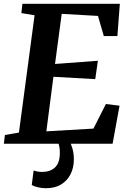

<svg xmlns="http://www.w3.org/2000/svg" viewBox="-26 -763 692 1019"><path d="M-5.5 0 0 -46.5 74.5 -59.5 157.5 -682 87.5 -693.5 93 -743H610L597 -571.5H525L494 -678.5L301.5 -689.5L266 -423.5L493.5 -440.5L479.5 -343L257.5 -355.5L220 -66L470 -80.5L536 -211L608.5 -202L571.5 0ZM313 -15.5 342 -13.5Q351.5 0 358.8 26.5Q366 53 366 84Q366 126 349 160.5Q332 195 299 215.5Q266 236 217.5 236Q198 236 176.5 231.2Q155 226.5 142.5 219L152.5 141.5Q158.5 144.5 171.2 147Q184 149.5 197 149.5Q240 149.5 265 126.5Q290 103.5 291.5 54.5Q292.5 29 288.5 13.2Q284.5 -2.5 281.5 -13.5Z"/></svg>

Font: Merriweather Light 18pt
Style: Bold Italic
Weight: 700
Italic angle: -7.8°
Version: Version 2.101